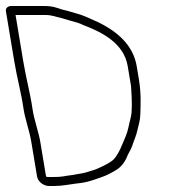

<svg xmlns="http://www.w3.org/2000/svg" viewBox="-70 -639 595 641"><path d="M-18.1 -589H79.9C104.1 -589 116.2 -582.7 133.6 -579L151.4 -574C166.3 -568.8 192.4 -563.9 206.4 -556C274.8 -530.3 343.9 -492.9 356.4 -418L367.4 -352C371.3 -299.6 371.1 -264.8 366.7 -247.8C359.9 -222 357.8 -203 349.8 -184.5C339.1 -159.9 328.3 -127.1 309.4 -106.8C298.9 -95.6 257.6 -75.3 240.1 -70.4C219.2 -64.6 217.4 -62 190.3 -58L173.8 -55C139.2 -51.1 142.5 -48 105 -48H89C87.7 -48 85.9 -48.7 83.7 -50L64.4 -166C59.2 -197 43.1 -242.3 38.6 -274.7C31.5 -325.4 17.7 -374.1 7.7 -434ZM-50.3 -602 -22.3 -434C-12.9 -377.8 1.4 -325.7 7.7 -281C13.4 -240.7 27.9 -204.9 34.4 -166L53.7 -50C56.7 -31.5 76.6 -18 94 -18H110C138.6 -18 162.5 -23.7 182.7 -26L199.3 -28C214 -29.9 230.4 -34 248.8 -40.5L273.2 -49.1C284.8 -53.2 299.5 -60.5 317.1 -71C334.8 -81.5 348 -98.5 356.7 -122C365 -136.8 370.1 -147.4 372 -153.6C377.6 -172.1 384.3 -183.2 389.4 -206.9C394.8 -231.7 397.7 -235.3 398.5 -258.5C399.5 -289.6 401.5 -327.4 393.7 -374L386.4 -418C375.3 -484.7 325.6 -536.7 237.4 -574C229.5 -577.3 222 -580.7 214.7 -584C201.2 -590.3 168.8 -598.5 154.6 -603L137.9 -607C117.4 -613.5 107.3 -619 74.9 -619H-32.1C-43.3 -619 -51.9 -612 -50.3 -602Z"/></svg>

Font: MewTooHand
Style: Lta
Weight: 400
Designer: Mew Too, Robert Jablonski
Version: Version 0.77